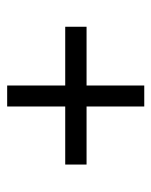

<svg xmlns="http://www.w3.org/2000/svg" viewBox="38 -580 432 549"><g transform="rotate(-90 254.5 -306.0)"><path d="M224 -110V-275H58V-336H224V-502H284V-336H452V-275H284V-110Z"/></g></svg>

Font: Manuale Medium
Style: Regular
Weight: 500
Designer: Eduardo Tunni / Pablo Cosgaya
Foundry: Eduardo Tunni / Pablo Cosgaya
Version: Version 1.002